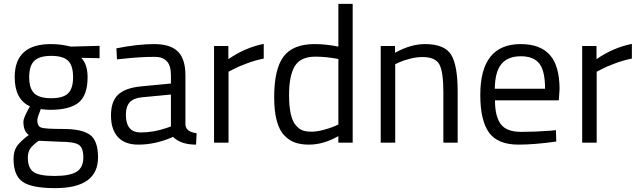

<svg xmlns="http://www.w3.org/2000/svg" viewBox="-20 -738 3305 993"><path d="M265 235Q145 235 97.5 202.5Q50 170 50 84Q50 43 68 17.5Q86 -8 129 -40Q101 -59 101 -109Q101 -126 126 -172L135 -188Q56 -224 56 -339Q56 -510 243 -510Q291 -510 332 -500L347 -497L495 -501V-437L400 -439Q433 -406 433 -339Q433 -245 386.5 -207.5Q340 -170 240 -170Q213 -170 191 -174Q173 -130 173 -117Q173 -86 192 -78.5Q211 -71 307 -71Q403 -71 445 -41Q487 -11 487 76Q487 235 265 235ZM124 78Q124 131 153.5 151.5Q183 172 262.5 172Q342 172 376.5 150Q411 128 411 76.5Q411 25 386 10Q361 -5 288 -5L180 -10Q147 14 135.5 32Q124 50 124 78ZM131 -339Q131 -280 157.5 -255Q184 -230 245 -230Q306 -230 332 -255Q358 -280 358 -339.5Q358 -399 332 -424Q306 -449 245 -449Q184 -449 157.5 -423.5Q131 -398 131 -339Z M939 -349V-93Q942 -56 997 -49L994 10Q915 10 875 -30Q785 10 695 10Q626 10 590 -29Q554 -68 554 -141Q554 -214 591 -248.5Q628 -283 707 -291L864 -306V-349Q864 -400 842 -422Q820 -444 782 -444Q702 -444 616 -434L585 -431L582 -488Q692 -510 777 -510Q862 -510 900.5 -471Q939 -432 939 -349ZM631 -145Q631 -53 707 -53Q775 -53 841 -76L864 -84V-249L716 -235Q671 -231 651 -209Q631 -187 631 -145Z M1087 0V-500H1161V-432Q1248 -492 1344 -511V-435Q1302 -427 1256.5 -410Q1211 -393 1187 -380L1162 -367V0Z M1804 -718V0H1730V-34Q1653 10 1578 10Q1538 10 1508 0Q1478 -10 1452 -36Q1398 -90 1398 -235.5Q1398 -381 1446.5 -445.5Q1495 -510 1607 -510Q1665 -510 1730 -497V-718ZM1710 -85 1730 -94V-433Q1666 -445 1611 -445Q1535 -445 1505 -396.5Q1475 -348 1475 -246Q1475 -130 1510 -90Q1526 -71 1544 -64Q1562 -57 1590.5 -57Q1619 -57 1654.5 -66.5Q1690 -76 1710 -85Z M2024 0H1949V-500H2023V-465Q2104 -510 2178 -510Q2278 -510 2312.5 -456Q2347 -402 2347 -264V0H2273V-262Q2273 -366 2252.5 -404.5Q2232 -443 2165 -443Q2133 -443 2097.5 -433.5Q2062 -424 2043 -415L2024 -406Z M2826 -62 2855 -65 2857 -6Q2743 10 2662 10Q2554 10 2509 -52.5Q2464 -115 2464 -247Q2464 -510 2673 -510Q2774 -510 2824 -453.5Q2874 -397 2874 -276L2870 -219H2540Q2540 -136 2570 -96Q2600 -56 2674.5 -56Q2749 -56 2826 -62ZM2799 -279Q2799 -371 2769.5 -409Q2740 -447 2673.5 -447Q2607 -447 2573.5 -407Q2540 -367 2539 -279Z M2991 0V-500H3065V-432Q3152 -492 3248 -511V-435Q3206 -427 3160.5 -410Q3115 -393 3091 -380L3066 -367V0Z"/></svg>

Font: Titillium Web
Style: Regular
Weight: 400
Version: Version 1.002;PS 57.000;hotconv 1.0.70;makeotf.lib2.5.55311